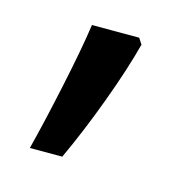

<svg xmlns="http://www.w3.org/2000/svg" viewBox="-52 -168 349 349"><g transform="rotate(15 122.5 6.5)"><path d="M170.9 -116.2 178.2 -105Q165.5 -56.2 141.6 8.5Q117.7 73.2 91.8 128.9H30.8Q43.9 78.1 59.8 3.4Q75.7 -71.3 82 -116.2Z"/></g></svg>

Font: f0_58959 
Style: Regular
Weight: 400
Foundry: Ascender Corporation
Version: Version 1.10